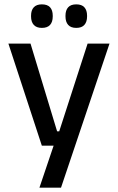

<svg xmlns="http://www.w3.org/2000/svg" viewBox="-20 -689 541 881"><path d="M296.5 -86.5 244.5 -64 382 -489H482.5L260 172H161L238.5 -57.5L282.5 -20.5H172L18.5 -489H120L242 -86.5ZM172 -561Q147.5 -561 135 -574.8Q122.5 -588.5 122.5 -613.5V-617Q122.5 -642 135 -655.5Q147.5 -669 172 -669Q197.5 -669 209.8 -655.5Q222 -642 222 -617V-613.5Q222 -588.5 209.8 -574.8Q197.5 -561 172 -561ZM330 -561Q305 -561 292.8 -574.8Q280.5 -588.5 280.5 -613.5V-617Q280.5 -642 292.8 -655.5Q305 -669 330 -669Q355 -669 367.2 -655.5Q379.5 -642 379.5 -617V-613.5Q379.5 -588.5 367.2 -574.8Q355 -561 330 -561Z"/></svg>

Font: Anek Tamil Medium
Style: Regular
Weight: 500
Designer: Aadarsh Rajan (Tamil), Yesha Goshar (Latin)
Foundry: Ek Type
Version: Version 1.003